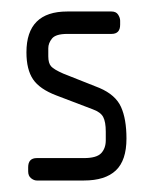

<svg xmlns="http://www.w3.org/2000/svg" viewBox="-20 -314 264 334"><path d="M126 0H44Q39 0 34 -4Q29 -8 29 -16V-23Q29 -39 44 -39H126Q148 -39 156 -47.5Q164 -56 164 -70V-85Q164 -102 159.5 -110.5Q155 -119 141 -124L78 -148Q49 -159 37.5 -176Q26 -193 26 -223Q26 -294 97 -294H174Q182 -294 185.5 -288.5Q189 -283 189 -278V-271Q189 -255 174 -255H97Q77 -255 70.5 -247Q64 -239 64 -230V-216Q64 -204 69 -198.5Q74 -193 90 -186L153 -161Q181 -149 190.5 -128Q200 -107 200 -73Q200 -35 181.5 -17.5Q163 0 126 0Z"/></svg>

Font: Chathura
Style: Bold
Weight: 700
Designer: Appaji Ambarisha Darbha
Foundry: Aditya Fonts
Version: Version 1.001 2016